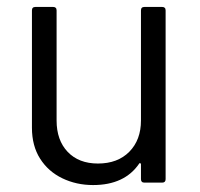

<svg xmlns="http://www.w3.org/2000/svg" viewBox="-20 -526 576 553"><path d="M396 -506H447Q457 -506 457 -496V-10Q457 0 447 0H396Q386 0 386 -10V-53Q386 -55 384 -56Q382 -57 381 -55Q339 7 248 7Q200 7 159.5 -12.5Q119 -32 95.5 -69Q72 -106 72 -158V-496Q72 -506 82 -506H133Q143 -506 143 -496V-179Q143 -122 175 -88.5Q207 -55 262 -55Q319 -55 352.5 -89Q386 -123 386 -179V-496Q386 -506 396 -506Z"/></svg>

Font: Amber EN
Style: Regular
Weight: 400
Designer: Jeremy Tribby
Foundry: Tribby Type Co.
Version: Version 1.403 November 24, 2021